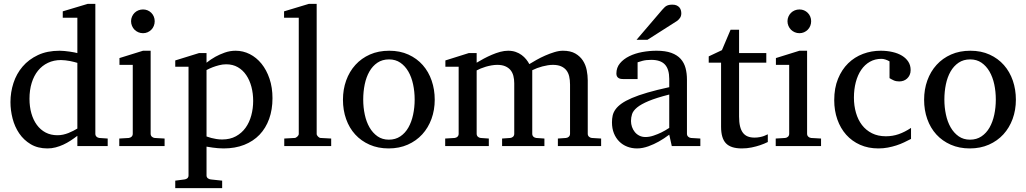

<svg xmlns="http://www.w3.org/2000/svg" viewBox="-20 -757 5319 995"><path d="M380.9 -431.2Q374.5 -433.1 364.5 -435.8Q354.5 -438.5 343 -440.7Q331.5 -442.9 319.1 -444.3Q306.6 -445.8 295.9 -445.8Q258.8 -445.8 228.5 -431.4Q198.2 -417 177 -390.9Q155.8 -364.7 144.3 -327.6Q132.8 -290.5 132.8 -245.1Q132.8 -204.1 142.6 -169.7Q152.3 -135.3 170.9 -109.9Q189.5 -84.5 216.3 -70.3Q243.2 -56.2 277.8 -56.2Q293 -56.2 307.1 -59.3Q321.3 -62.5 334.5 -67.6Q347.7 -72.8 359.4 -78.9Q371.1 -85 380.9 -90.8ZM380.9 0V-53.2Q363.8 -40 345.5 -28.1Q327.1 -16.1 307.9 -7.3Q288.6 1.5 268.3 6.8Q248 12.2 226.1 12.2Q175.8 12.2 139.4 -9.5Q103 -31.2 79.6 -65.7Q56.2 -100.1 45.2 -142.8Q34.2 -185.5 34.2 -228Q34.2 -278.8 49.8 -326.9Q65.4 -375 97.2 -412.1Q128.9 -449.2 176.8 -471.7Q224.6 -494.1 289.1 -494.1Q300.8 -494.1 314.5 -492.7Q328.1 -491.2 341.1 -489.5Q354 -487.8 364.5 -485.6Q375 -483.4 380.9 -481.9V-665H305.2V-698.2L434.1 -736.8H474.1V-64Q474.1 -54.7 480 -48.8Q485.8 -43 495.1 -42L538.1 -39.1V0Z M598.1 0V-39.1L647 -42Q656.2 -43 662.1 -48.8Q668 -54.7 668 -64V-420.9H599.1V-456.1L721.2 -494.1H760.7V-64Q760.7 -54.7 766.8 -48.8Q772.9 -43 781.7 -42L833 -39.1V0ZM781.7 -647Q781.7 -634.3 777.1 -622.8Q772.5 -611.3 764.2 -603Q755.9 -594.7 744.9 -589.8Q733.9 -585 721.2 -585Q708.5 -585 697 -589.8Q685.5 -594.7 677.2 -603Q668.9 -611.3 664.1 -622.8Q659.2 -634.3 659.2 -647Q659.2 -659.7 664.1 -670.9Q668.9 -682.1 677.2 -690.4Q685.5 -698.7 697 -703.4Q708.5 -708 721.2 -708Q733.9 -708 744.9 -703.4Q755.9 -698.7 764.2 -690.4Q772.5 -682.1 777.1 -670.9Q781.7 -659.7 781.7 -647Z M1292 -233.9Q1292 -272.5 1283 -306.9Q1273.9 -341.3 1256.3 -367.4Q1238.8 -393.6 1212.6 -408.7Q1186.5 -423.8 1152.3 -423.8Q1133.3 -423.8 1115 -418.9Q1096.7 -414.1 1082.5 -408.7Q1065.9 -402.3 1050.3 -394V-49.8Q1062 -45.4 1075.2 -42Q1086.4 -39.1 1101.1 -36.6Q1115.7 -34.2 1131.3 -34.2Q1172.4 -34.2 1202.6 -50.8Q1232.9 -67.4 1252.7 -95Q1272.5 -122.6 1282.2 -158.7Q1292 -194.8 1292 -233.9ZM1392.1 -248Q1392.1 -189 1374.8 -140.9Q1357.4 -92.8 1325 -58.8Q1292.5 -24.9 1245.4 -6.3Q1198.2 12.2 1139.2 12.2Q1125.5 12.2 1109.9 11Q1094.2 9.8 1081.1 7.8Q1065.4 5.9 1050.3 2.9V151.9Q1050.3 161.1 1056.6 166.5Q1063 171.9 1072.3 172.9L1131.3 179.2V217.8H888.2V179.2L936 172.9Q945.3 171.9 951.2 166.5Q957 161.1 957 151.9V-411.1H888.2V-443.8L1011.2 -481.9H1050.3V-432.1Q1071.8 -449.2 1096.2 -462.9Q1117.2 -474.6 1144.5 -484.4Q1171.9 -494.1 1201.2 -494.1Q1239.7 -494.1 1274.4 -476.6Q1309.1 -459 1335.2 -426.8Q1361.3 -394.5 1376.7 -349.1Q1392.1 -303.7 1392.1 -248Z M1453.1 0V-39.1L1506.3 -42Q1513.2 -42 1520.8 -49.1Q1528.3 -56.2 1528.3 -63V-665H1452.1V-698.2L1580.1 -736.8H1621.1V-63Q1621.1 -56.2 1628.2 -49.1Q1635.3 -42 1642.1 -42L1696.3 -39.1V0Z M2128.9 -241.2Q2128.9 -282.2 2120.8 -319.8Q2112.8 -357.4 2096.2 -386.2Q2079.6 -415 2054.7 -432.1Q2029.8 -449.2 1996.1 -449.2Q1961.4 -449.2 1936 -432.1Q1910.6 -415 1894.3 -386.2Q1877.9 -357.4 1870.1 -319.8Q1862.3 -282.2 1862.3 -241.2Q1862.3 -200.7 1870.4 -163.1Q1878.4 -125.5 1895 -96.7Q1911.6 -67.9 1936.5 -50.5Q1961.4 -33.2 1995.1 -33.2Q2029.3 -33.2 2054.7 -50.3Q2080.1 -67.4 2096.4 -96.2Q2112.8 -125 2120.8 -162.6Q2128.9 -200.2 2128.9 -241.2ZM2232.9 -240.2Q2232.9 -187 2216.1 -140.9Q2199.2 -94.7 2168.2 -60.8Q2137.2 -26.9 2093 -7.3Q2048.8 12.2 1994.1 12.2Q1939.5 12.2 1895.5 -7.1Q1851.6 -26.4 1820.8 -60.1Q1790 -93.8 1773.7 -139.9Q1757.3 -186 1757.3 -240.2Q1757.3 -293.5 1773.9 -339.8Q1790.5 -386.2 1821.8 -420.7Q1853 -455.1 1897.2 -474.6Q1941.4 -494.1 1997.1 -494.1Q2052.7 -494.1 2096.7 -474.1Q2140.6 -454.1 2170.9 -419.7Q2201.2 -385.3 2217 -339.1Q2232.9 -293 2232.9 -240.2Z M2871.1 0V-39.1L2913.1 -42Q2922.4 -43 2928.2 -48.8Q2934.1 -54.7 2934.1 -64V-318.8Q2934.1 -342.3 2929.7 -361.1Q2925.3 -379.9 2914.8 -393.1Q2904.3 -406.2 2887.2 -413.6Q2870.1 -420.9 2845.2 -420.9Q2832.5 -420.9 2818.6 -418.7Q2804.7 -416.5 2790.8 -412.8Q2776.9 -409.2 2763.4 -404.1Q2750 -398.9 2738.3 -393.1V-64Q2738.3 -54.7 2744.1 -48.8Q2750 -43 2759.3 -42L2801.3 -39.1V0H2582V-39.1L2624 -42Q2633.3 -43 2639.2 -48.8Q2645 -54.7 2645 -64V-325.2Q2645 -346.2 2640.4 -364Q2635.7 -381.8 2625.2 -394.3Q2614.7 -406.7 2597.9 -413.8Q2581.1 -420.9 2557.1 -420.9Q2543 -420.9 2527.6 -418.2Q2512.2 -415.5 2498 -411.4Q2483.9 -407.2 2471.4 -402.1Q2459 -397 2450.2 -392.1V-64Q2450.2 -54.7 2456.1 -48.8Q2461.9 -43 2471.2 -42L2513.2 -39.1V0H2287.1V-39.1L2335.9 -42Q2345.2 -43 2351.1 -48.8Q2356.9 -54.7 2356.9 -64V-411.1H2288.1V-443.8L2409.2 -481.9H2450.2V-432.1Q2466.8 -442.4 2487.1 -453.1Q2507.3 -463.9 2528.8 -473.1Q2550.3 -482.4 2572 -488.3Q2593.8 -494.1 2613.3 -494.1Q2634.8 -494.1 2652.3 -488Q2669.9 -481.9 2683.3 -471.9Q2696.8 -461.9 2706.8 -449.5Q2716.8 -437 2723.1 -424.8Q2738.3 -434.1 2759.8 -446.3Q2781.2 -458.5 2805.2 -469Q2829.1 -479.5 2853 -486.8Q2877 -494.1 2897 -494.1Q2936.5 -494.1 2961.4 -479.7Q2986.3 -465.3 3000.7 -443.1Q3015.1 -420.9 3020.5 -393.6Q3025.9 -366.2 3025.9 -340.8V-64Q3025.9 -54.7 3032 -48.8Q3038.1 -43 3046.9 -42L3095.2 -39.1V0Z M3448.2 -267.1Q3380.9 -250 3341.3 -233.4Q3301.8 -216.8 3281.5 -200Q3261.2 -183.1 3255.6 -165.8Q3250 -148.4 3250 -129.9Q3250 -114.3 3255.1 -99.4Q3260.3 -84.5 3269.8 -72.8Q3279.3 -61 3293.2 -54Q3307.1 -46.9 3325.2 -46.9Q3345.2 -46.9 3366.9 -54.2Q3388.7 -61.5 3406.7 -70.3Q3427.7 -80.6 3448.2 -94.2ZM3461.4 0 3448.2 -59.1Q3421.9 -39.1 3394 -23.4Q3381.8 -16.6 3368.2 -10.3Q3354.5 -3.9 3340.1 1.2Q3325.7 6.3 3310.8 9.3Q3295.9 12.2 3281.2 12.2Q3253.9 12.2 3230.2 2.9Q3206.5 -6.3 3189 -23.9Q3171.4 -41.5 3161.4 -66.4Q3151.4 -91.3 3151.4 -123Q3151.4 -141.6 3155 -158.2Q3158.7 -174.8 3169.9 -190.4Q3181.2 -206.1 3201.4 -220.5Q3221.7 -234.9 3254.6 -249Q3287.6 -263.2 3335.2 -277.1Q3382.8 -291 3448.2 -305.2V-348.1Q3448.2 -398.4 3425.8 -422.6Q3403.3 -446.8 3355 -446.8Q3328.6 -446.8 3310.1 -441.9Q3291.5 -437 3284.2 -434.1V-347.2H3211.4Q3204.6 -347.2 3198 -348.1Q3191.4 -349.1 3186 -352.3Q3180.7 -355.5 3177.5 -361.1Q3174.3 -366.7 3174.3 -376Q3174.3 -406.7 3192.9 -429Q3211.4 -451.2 3241.2 -465.8Q3271 -480.5 3308.1 -487.3Q3345.2 -494.1 3382.3 -494.1Q3428.7 -494.1 3459.2 -482.9Q3489.7 -471.7 3507.6 -451.7Q3525.4 -431.6 3532.7 -404.3Q3540 -377 3540 -344.2V-64Q3540 -54.7 3546.1 -48.8Q3552.2 -43 3561 -42L3609.4 -39.1V0ZM3510.7 -688Q3510.7 -674.3 3504.2 -664.6Q3497.6 -654.8 3487.8 -647.9L3335.4 -550.8H3278.8L3411.6 -706.1Q3417.5 -712.4 3422.4 -717.5Q3427.2 -722.7 3433.1 -726.1Q3439 -729.5 3446.5 -731.2Q3454.1 -732.9 3464.8 -732.9Q3478 -732.9 3486.8 -728.8Q3495.6 -724.6 3501 -718.3Q3506.3 -711.9 3508.5 -703.9Q3510.7 -695.8 3510.7 -688Z M3959 -21Q3940.4 -11.7 3918.5 -4.4Q3899.9 2 3875.5 7.1Q3851.1 12.2 3824.2 12.2Q3767.6 12.2 3742.2 -14.2Q3716.8 -40.5 3716.8 -100.1V-432.1H3652.8V-464.8L3721.2 -497.1L3766.1 -603H3810.1V-481.9H3951.2V-432.1H3810.1V-152.8Q3810.1 -123 3815.2 -102.3Q3820.3 -81.5 3830.3 -68.6Q3840.3 -55.7 3855.2 -49.8Q3870.1 -43.9 3890.1 -43.9Q3904.8 -43.9 3917.2 -46.4Q3929.7 -48.8 3939 -52.2Q3949.7 -56.2 3959 -61Z M4000 0V-39.1L4048.8 -42Q4058.1 -43 4064 -48.8Q4069.8 -54.7 4069.8 -64V-420.9H4001V-456.1L4123 -494.1H4162.6V-64Q4162.6 -54.7 4168.7 -48.8Q4174.8 -43 4183.6 -42L4234.9 -39.1V0ZM4183.6 -647Q4183.6 -634.3 4179 -622.8Q4174.3 -611.3 4166 -603Q4157.7 -594.7 4146.7 -589.8Q4135.7 -585 4123 -585Q4110.4 -585 4098.9 -589.8Q4087.4 -594.7 4079.1 -603Q4070.8 -611.3 4065.9 -622.8Q4061 -634.3 4061 -647Q4061 -659.7 4065.9 -670.9Q4070.8 -682.1 4079.1 -690.4Q4087.4 -698.7 4098.9 -703.4Q4110.4 -708 4123 -708Q4135.7 -708 4146.7 -703.4Q4157.7 -698.7 4166 -690.4Q4174.3 -682.1 4179 -670.9Q4183.6 -659.7 4183.6 -647Z M4701.2 -37.1Q4684.1 -28.3 4665.3 -19.3Q4646.5 -10.3 4625.2 -3.4Q4604 3.4 4580.8 7.8Q4557.6 12.2 4532.2 12.2Q4479.5 12.2 4437.3 -6.6Q4395 -25.4 4365.2 -58.8Q4335.4 -92.3 4319.3 -138.2Q4303.2 -184.1 4303.2 -237.8Q4303.2 -300.8 4322.8 -348.6Q4342.3 -396.5 4375.5 -429Q4408.7 -461.4 4452.4 -477.8Q4496.1 -494.1 4543.9 -494.1Q4576.7 -494.1 4605.2 -487.5Q4633.8 -481 4654.5 -468.3Q4675.3 -455.6 4687.3 -437Q4699.2 -418.5 4699.2 -394Q4699.2 -379.4 4694.1 -368.4Q4689 -357.4 4680.7 -349.9Q4672.4 -342.3 4661.9 -338.6Q4651.4 -335 4640.1 -335Q4623.5 -335 4611.3 -340.6Q4599.1 -346.2 4589.8 -352.1V-439Q4579.6 -444.8 4568.6 -448.5Q4557.6 -452.1 4547.9 -452.1Q4514.6 -452.1 4488 -437Q4461.4 -421.9 4443.1 -395Q4424.8 -368.2 4415 -331.3Q4405.3 -294.4 4405.3 -251Q4405.3 -209.5 4415.8 -172.9Q4426.3 -136.2 4447 -109.1Q4467.8 -82 4498.8 -66.4Q4529.8 -50.8 4570.8 -50.8Q4606 -50.8 4637.5 -61.8Q4668.9 -72.8 4701.2 -94.2Z M5140.6 -241.2Q5140.6 -282.2 5132.6 -319.8Q5124.5 -357.4 5107.9 -386.2Q5091.3 -415 5066.4 -432.1Q5041.5 -449.2 5007.8 -449.2Q4973.1 -449.2 4947.8 -432.1Q4922.4 -415 4906 -386.2Q4889.6 -357.4 4881.8 -319.8Q4874 -282.2 4874 -241.2Q4874 -200.7 4882.1 -163.1Q4890.1 -125.5 4906.7 -96.7Q4923.3 -67.9 4948.2 -50.5Q4973.1 -33.2 5006.8 -33.2Q5041 -33.2 5066.4 -50.3Q5091.8 -67.4 5108.2 -96.2Q5124.5 -125 5132.6 -162.6Q5140.6 -200.2 5140.6 -241.2ZM5244.6 -240.2Q5244.6 -187 5227.8 -140.9Q5210.9 -94.7 5179.9 -60.8Q5148.9 -26.9 5104.7 -7.3Q5060.5 12.2 5005.9 12.2Q4951.2 12.2 4907.2 -7.1Q4863.3 -26.4 4832.5 -60.1Q4801.8 -93.8 4785.4 -139.9Q4769 -186 4769 -240.2Q4769 -293.5 4785.6 -339.8Q4802.2 -386.2 4833.5 -420.7Q4864.7 -455.1 4908.9 -474.6Q4953.1 -494.1 5008.8 -494.1Q5064.5 -494.1 5108.4 -474.1Q5152.3 -454.1 5182.6 -419.7Q5212.9 -385.3 5228.8 -339.1Q5244.6 -293 5244.6 -240.2Z"/></svg>

Font: BabelStone Ogham Special
Style: Regular
Weight: 400
Designer: Andrew West
Foundry: BabelStone
Version: Version 1.02 March 14, 2022